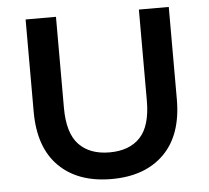

<svg xmlns="http://www.w3.org/2000/svg" viewBox="-51 -755 891 819"><g transform="rotate(-5 394.5 -345.0)"><path d="M395 10Q251 10 169.5 -71Q88 -152 88 -305V-700H218V-310Q218 -202 264.5 -153Q311 -104 396 -104Q481 -104 527 -153Q573 -202 573 -310V-700H701V-305Q701 -152 619.5 -71Q538 10 395 10Z"/></g></svg>

Font: MOST Montserrat SemiBold
Style: Regular
Weight: 600
Designer: Julieta Ulanovsky
Foundry: Julieta Ulanovsky
Version: Version 8.000;March 11, 2024;FontCreator 15.0.0.2926 64-bit